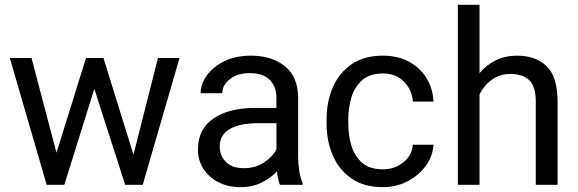

<svg xmlns="http://www.w3.org/2000/svg" viewBox="-20 -770 2410 800"><path d="M111.3 -528.3 215.3 -133.8 338.4 -528.3H411.1L536.1 -125.5L638.2 -528.3H728L574.7 0H501.5L373 -399.9L248 0H174.3L21 -528.3Z M1146.5 0Q1142.1 -9.8 1138.9 -24.7Q1135.7 -39.6 1133.8 -55.7Q1108.4 -28.8 1070.3 -9.5Q1032.2 9.8 983.4 9.8Q929.7 9.8 889.4 -11.2Q849.1 -32.2 826.9 -67.6Q804.7 -103 804.7 -147Q804.7 -231.9 869.1 -276.1Q933.6 -320.3 1042.5 -320.3H1131.8V-362.3Q1131.8 -409.2 1103.8 -437.3Q1075.7 -465.3 1020.5 -465.3Q969.2 -465.3 937.7 -440.2Q906.2 -415 906.2 -381.8H815.9Q815.9 -419.9 841.8 -455.8Q867.7 -491.7 914.8 -514.9Q961.9 -538.1 1025.9 -538.1Q1111.8 -538.1 1167 -494.1Q1222.2 -450.2 1222.2 -361.3V-115.2Q1222.2 -88.9 1226.8 -59.1Q1231.4 -29.3 1240.7 -7.8V0ZM996.6 -69.3Q1045.4 -69.3 1081.3 -93.8Q1117.2 -118.2 1131.8 -147.9V-256.8H1057.1Q979.5 -256.8 937.5 -232.7Q895.5 -208.5 895.5 -159.2Q895.5 -121.6 920.9 -95.5Q946.3 -69.3 996.6 -69.3Z M1575.7 -64.5Q1624 -64.5 1660.4 -93.5Q1696.8 -122.6 1700.2 -167H1786.1Q1783.7 -120.1 1754.6 -79.8Q1725.6 -39.6 1678.7 -14.9Q1631.8 9.8 1575.7 9.8Q1496.1 9.8 1444.1 -26.6Q1392.1 -63 1366.5 -123Q1340.8 -183.1 1340.8 -253.9V-274.4Q1340.8 -345.2 1366.5 -405.3Q1392.1 -465.3 1444.3 -501.7Q1496.6 -538.1 1575.7 -538.1Q1637.7 -538.1 1684.1 -512.9Q1730.5 -487.8 1757.1 -444.6Q1783.7 -401.4 1786.1 -346.7H1700.2Q1696.8 -395.5 1663.3 -429.7Q1629.9 -463.9 1575.7 -463.9Q1520 -463.9 1488.5 -435.5Q1457 -407.2 1444.1 -363.8Q1431.2 -320.3 1431.2 -274.4V-253.9Q1431.2 -207.5 1443.8 -164.1Q1456.5 -120.6 1488 -92.5Q1519.5 -64.5 1575.7 -64.5Z M1978 -750V-465.3Q2006.3 -499.5 2045.9 -518.8Q2085.4 -538.1 2133.8 -538.1Q2211.9 -538.1 2257.6 -494.1Q2303.2 -450.2 2303.2 -346.2V0H2212.4V-347.2Q2212.4 -409.2 2185.3 -435.5Q2158.2 -461.9 2106.9 -461.9Q2063.5 -461.9 2030.3 -438.5Q1997.1 -415 1978 -377.4V0H1887.7V-750Z"/></svg>

Font: Vazirmatn UI
Style: Regular
Weight: 400
Designer: Saber Rastikerdar
Foundry: Saber Rastikerdar
Version: Version 33.003